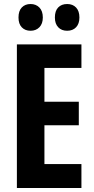

<svg xmlns="http://www.w3.org/2000/svg" viewBox="-20 -935 467 955"><path d="M385 0H64V-714H385V-597H201V-429H372V-312H201V-119H385ZM72 -848Q72 -881 88.5 -898Q105 -915 132 -915Q159 -915 176 -897.5Q193 -880 193 -848Q193 -817 176 -799.5Q159 -782 132 -782Q105 -782 88.5 -799Q72 -816 72 -848ZM253 -848Q253 -881 269.5 -898Q286 -915 314 -915Q342 -915 358.5 -897.5Q375 -880 375 -848Q375 -817 358.5 -799.5Q342 -782 314 -782Q286 -782 269.5 -799.5Q253 -817 253 -848Z"/></svg>

Font: Noto Sans Lao UI ExtCond
Style: Bold
Weight: 700
Width: 2
Designer: Monotype Design Team
Foundry: Monotype Imaging Inc.
Version: Version 2.000; ttfautohint (v1.8.4.7-5d5b)